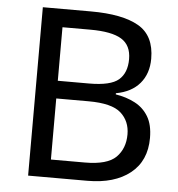

<svg xmlns="http://www.w3.org/2000/svg" viewBox="-52 -763 753 811"><g transform="rotate(5 325.0 -357.0)"><path d="M301 -714Q435 -714 503.5 -674.5Q572 -635 572 -537Q572 -474 537 -432.5Q502 -391 436 -379V-374Q481 -367 517.5 -348Q554 -329 575 -294Q596 -259 596 -203Q596 -106 529.5 -53Q463 0 348 0H97V-714ZM319 -410Q411 -410 445 -439.5Q479 -469 479 -527Q479 -586 437.5 -611.5Q396 -637 305 -637H187V-410ZM187 -335V-76H331Q426 -76 463 -113Q500 -150 500 -210Q500 -266 461.5 -300.5Q423 -335 324 -335Z"/></g></svg>

Font: Noto Sans Lepcha
Style: Regular
Weight: 400
Designer: Monotype Design Team
Foundry: Monotype Imaging Inc.
Version: Version 2.006; ttfautohint (v1.8.4.7-5d5b)